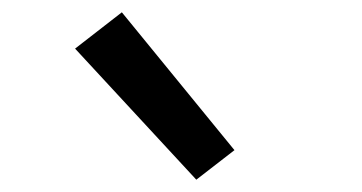

<svg xmlns="http://www.w3.org/2000/svg" viewBox="-20 -829 588 312"><path d="M299 -537 102 -750 178 -809 361 -585Z"/></svg>

Font: Iosevka Semi-Condensed Medium
Style: Regular
Weight: 500
Monospace: yes
Designer: Belleve Invis
Foundry: Belleve Invis
Version: Version 27.3.5